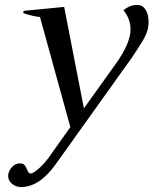

<svg xmlns="http://www.w3.org/2000/svg" viewBox="-20 -532 622 778"><path d="M582 -444Q582 -427 580 -419Q575 -395 559 -368Q543 -341 514 -298L206 133Q140 226 65 226Q46 226 29.5 213.5Q13 201 13 180L14 172Q17 157 30 143.5Q43 130 60 130Q73 130 79 136.5Q85 143 89 154Q93 163 96 167Q99 171 105 171Q114 171 136 152Q158 133 177 107L265 -17L142 -463Q112 -466 74 -479L76 -488L240 -504L320 -93L446 -269Q509 -356 509 -413Q509 -455 480 -491Q495 -502 507.5 -507Q520 -512 536 -512Q558 -512 570 -492.5Q582 -473 582 -444Z"/></svg>

Font: Trirong Medium
Style: Italic
Weight: 500
Italic angle: -12°
Designer: Katatrad Team
Foundry: CadsonDemak
Version: Version 1.001